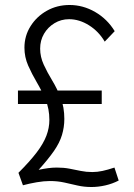

<svg xmlns="http://www.w3.org/2000/svg" viewBox="-20 -735 539 770"><path d="M52 -372H388V-318H52ZM54 -42Q100 -88 127 -123.5Q154 -159 166 -190.5Q178 -222 178 -254Q178 -299 162.5 -335.5Q147 -372 127.5 -405Q108 -438 93 -472Q78 -506 78 -544Q78 -591 102.5 -630Q127 -669 168 -692Q209 -715 259 -715Q313 -715 361.5 -687Q410 -659 440 -610L400 -568Q376 -609 337 -633.5Q298 -658 257 -658Q225 -658 198.5 -642Q172 -626 156.5 -599.5Q141 -573 141 -540Q141 -507 155.5 -475.5Q170 -444 189.5 -412Q209 -380 223.5 -342.5Q238 -305 238 -258Q238 -225 228.5 -193.5Q219 -162 196 -129Q173 -96 135 -54Q154 -58 172 -60.5Q190 -63 208 -63Q236 -63 259 -58.5Q282 -54 304 -49.5Q326 -45 350 -45Q370 -45 391 -49.5Q412 -54 439 -63L456 -11Q431 2 402.5 8.5Q374 15 347 15Q317 15 291 9Q265 3 238 -3Q211 -9 180 -9Q156 -9 127 -4Q98 1 72 8Z"/></svg>

Font: Raleway Thin
Style: Regular
Weight: 400
Version: Version 4.026